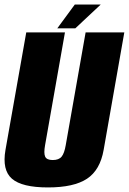

<svg xmlns="http://www.w3.org/2000/svg" viewBox="-30 -817 565 841"><path d="M180 4Q66.5 4 22.5 -34Q-21.5 -72 -6 -160.5L85 -675H254.5L167.5 -181.5Q161 -146 167.8 -131Q174.5 -116 201 -116Q228 -116 240 -131Q252 -146 258 -181.5L345 -675H514.5L424 -160.5Q408.5 -72 351 -34Q293.5 4 180 4ZM221 -693 297.5 -797H411L300 -693Z"/></svg>

Font: Anybody Condensed ExtraBold
Style: Italic
Weight: 800
Width: 3
Italic angle: -10°
Designer: Tyler Finck
Foundry: Etcetera Type Company
Version: Version 1.010; ttfautohint (v1.8.3) -l 8 -r 50 -G 200 -x 14 